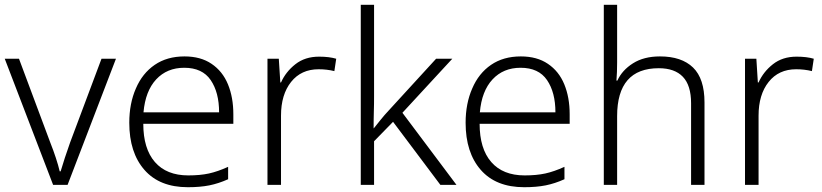

<svg xmlns="http://www.w3.org/2000/svg" viewBox="-20 -780 3469 810"><path d="M469.2 -532.2 265.1 0H204.1L0 -532.2H60.1L191.9 -179.2Q205.1 -146 215.6 -114Q226.1 -82 231.9 -57.1H235.8Q243.2 -82 253.7 -114.5Q264.2 -147 275.9 -179.2L408.2 -532.2Z M758.3 -542Q826.7 -542 872.6 -510.7Q918.9 -479.5 941.7 -424.3Q964.4 -369.1 964.4 -297.9V-257.8H584.5Q584.5 -152.8 633.5 -96.4Q682.6 -40 774.4 -40Q824.2 -40 861.3 -48.1Q898.4 -56.2 942.4 -76.2V-23.9Q902.3 -5.9 863.3 2Q824.2 9.8 772.5 9.8Q653.3 9.8 589.4 -63.2Q525.4 -136.2 525.4 -262.2Q525.4 -343.3 553.2 -406.7Q580.6 -470.7 632.6 -506.3Q684.6 -542 758.3 -542ZM757.3 -494.1Q684.6 -494.1 638.9 -445.1Q593.3 -396 585.4 -306.2H904.3Q904.3 -390.1 868.9 -442.1Q833.5 -494.1 757.3 -494.1Z M1326.2 -541Q1368.7 -541 1398.4 -532.2L1390.6 -480Q1359.4 -487.8 1324.2 -487.8Q1250.5 -487.8 1208 -434.3Q1165.5 -380.9 1165.5 -292V0H1108.4V-532.2H1156.2L1162.6 -432.1H1165.5Q1185.5 -477.1 1226.1 -509Q1266.6 -541 1326.2 -541Z M1502 0V-759.8H1558.1V-374Q1558.1 -357.9 1557.9 -341.3Q1557.6 -324.7 1557.1 -307.6Q1556.6 -290.5 1556.4 -273.2Q1556.2 -255.9 1556.2 -238.8H1557.1Q1569.8 -254.9 1586.4 -275.4Q1603 -295.9 1618.2 -312L1819.8 -532.2H1888.2L1677.7 -304.2L1905.8 0H1837.9L1638.2 -266.1L1558.1 -184.1V0Z M2177.2 -542Q2245.6 -542 2291.5 -510.7Q2337.9 -479.5 2360.6 -424.3Q2383.3 -369.1 2383.3 -297.9V-257.8H2003.4Q2003.4 -152.8 2052.5 -96.4Q2101.6 -40 2193.4 -40Q2243.2 -40 2280.3 -48.1Q2317.4 -56.2 2361.3 -76.2V-23.9Q2321.3 -5.9 2282.2 2Q2243.2 9.8 2191.4 9.8Q2072.3 9.8 2008.3 -63.2Q1944.3 -136.2 1944.3 -262.2Q1944.3 -343.3 1972.2 -406.7Q1999.5 -470.7 2051.5 -506.3Q2103.5 -542 2177.2 -542ZM2176.3 -494.1Q2103.5 -494.1 2057.9 -445.1Q2012.2 -396 2004.4 -306.2H2323.2Q2323.2 -390.1 2287.8 -442.1Q2252.4 -494.1 2176.3 -494.1Z M2527.3 0V-759.8H2583.5V-516.1Q2583.5 -476.1 2580.6 -439.9H2584.5Q2604.5 -483.9 2650.4 -512.9Q2696.3 -542 2764.2 -542Q2855.5 -542 2903.8 -495.1Q2952.1 -448.2 2952.1 -348.1V0H2895.5V-344.2Q2895.5 -419.9 2860.8 -456.1Q2826.2 -492.2 2759.3 -492.2Q2583.5 -492.2 2583.5 -290V0Z M3340.8 -541Q3383.3 -541 3413.1 -532.2L3405.3 -480Q3374 -487.8 3338.9 -487.8Q3265.1 -487.8 3222.7 -434.3Q3180.2 -380.9 3180.2 -292V0H3123V-532.2H3170.9L3177.2 -432.1H3180.2Q3200.2 -477.1 3240.7 -509Q3281.2 -541 3340.8 -541Z"/></svg>

Font: Nokora Light
Style: Regular
Weight: 300
Designer: Danh Hong
Version: Version 8.000; ttfautohint (v1.8.3)